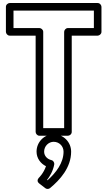

<svg xmlns="http://www.w3.org/2000/svg" viewBox="-20 -870 710 1266"><path d="M334 15C271.8 15 221 66.5 221 130C221 174.1 248.8 209.5 283.2 225.9C267.8 271.8 238.1 300.6 235.9 302.7C228.6 310.9 221.2 326.2 238.7 339.8L278.7 370.8C288 378 301.5 377.2 309.9 370.3C374.5 316.9 449 235.5 449 130C449 66.3 397.7 15 334 15ZM334 65C370.3 65 399 93.7 399 130C399 203.7 350.2 268.2 293.2 318.8L290.2 316.4C306.3 295.5 329.2 260.1 337.6 214.5C339.8 202.6 332.1 188.8 318.8 185.7C290.2 178.9 271 156.9 271 130C271 93.5 300.2 65 334 65ZM69 -685V-800H599V-685H428C412.9 -685 403 -670.7 403 -660V-25H265V-660C265 -675.1 250.7 -685 240 -685ZM19 -660C19 -649.3 28.9 -635 44 -635H215V0C215 10.7 224.9 25 240 25H428C438.7 25 453 15.1 453 0V-635H624C634.7 -635 649 -644.9 649 -660V-825C649 -835.7 639.1 -850 624 -850H44C33.3 -850 19 -840.1 19 -825Z"/></svg>

Font: Hussar Ekologiczny
Style: Regular
Weight: 400
Foundry: Cannot Into Space Fonts
Version: Version 0.97